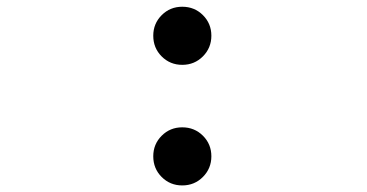

<svg xmlns="http://www.w3.org/2000/svg" viewBox="-20 -539 1090 570"><path d="M521 -346.5Q485 -346.5 460 -371.5Q435 -396.5 435 -433Q435 -469 460 -494Q485 -519 521 -519Q557.5 -519 582.5 -494Q607.5 -469 607.5 -433Q607.5 -397 582.5 -371.8Q557.5 -346.5 521 -346.5ZM521 11.5Q485 11.5 460 -13.5Q435 -38.5 435 -75Q435 -111 460 -136Q485 -161 521 -161Q557.5 -161 582.5 -136Q607.5 -111 607.5 -75Q607.5 -39 582.5 -13.8Q557.5 11.5 521 11.5Z"/></svg>

Font: League Mono Extended
Style: Regular
Weight: 400
Width: 9
Designer: Tyler Finck
Foundry: The League of Moveable Type / Tyler Finck
Version: Version 2.210